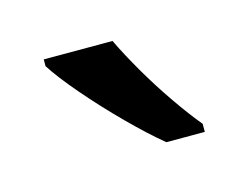

<svg xmlns="http://www.w3.org/2000/svg" viewBox="-40 -823 357 275"><g transform="rotate(-15 138.0 -686.0)"><path d="M142 -766Q153 -743 169 -715.5Q185 -688 203 -662Q221 -636 236 -618V-606H179Q157 -624 129 -652Q101 -680 76.5 -708.5Q52 -737 40 -756V-766Z"/></g></svg>

Font: Noto Sans Sinhala SemiCondensed
Style: Regular
Weight: 400
Width: 4
Designer: Jelle Bosma - Monotype Design Team
Foundry: Monotype Imaging Inc.
Version: Version 2.006; ttfautohint (v1.8.4.7-5d5b)